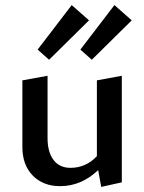

<svg xmlns="http://www.w3.org/2000/svg" viewBox="-20 -726 568 755"><path d="M330 -646 173 -491 128 -531 262 -706ZM341 -491 296 -531 430 -706 498 -646ZM361 -112V-410L459 -428V-9L378 9L366 -57Q300 6 216 6Q150 6 109 -35.5Q68 -77 68 -148V-410L167 -428V-183Q167 -128 190.5 -97Q214 -66 257 -66Q318 -66 361 -112Z"/></svg>

Font: EauTest Semibold
Style: Regular
Weight: 600
Designer: Christian Thalmann (Catharsis Fonts)
Version: Version 0.001;PS 000.001;hotconv 1.0.88;makeotf.lib2.5.64775